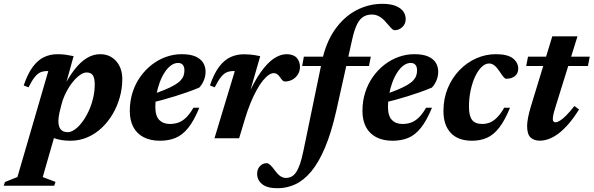

<svg xmlns="http://www.w3.org/2000/svg" viewBox="-108 -733 3147 1018"><path d="M211.2 -152.1Q205.8 -131.2 203.7 -116Q201.6 -100.8 201.6 -89.9Q201.6 -62.6 213.6 -47.4Q225.7 -32.2 250.8 -32.2Q268.7 -32.2 288.6 -46.3Q308.5 -60.3 327.3 -85.1Q346.2 -109.9 361.3 -142.2Q376.4 -174.4 385.3 -211.1Q394.3 -247.8 394.3 -285.4Q394.3 -316.7 384.9 -332.7Q375.4 -348.7 351.4 -348.7Q337 -348.7 321 -338.8Q305.1 -328.9 289.3 -311.9Q273.6 -294.8 259.4 -272.9Q245.2 -251 234.6 -226.9Q224 -202.8 218 -179.3ZM126.1 -41.7H189.7L118.6 205.8L186.4 231.6L179.4 251.8H-88.4L-81.7 232L-15.6 205.5L148.1 -356.2Q146.6 -356.2 145.2 -356.2Q143.8 -356.2 142.2 -356.2Q122.9 -356.2 107.4 -350Q92 -343.8 76.9 -325.4Q61.9 -307 43.1 -269.9L17.6 -280Q39.4 -343.7 66.7 -379.7Q94 -415.7 126.4 -430.6Q158.8 -445.6 195.8 -445.6Q220.3 -445.6 239.1 -443Q257.9 -440.4 282.2 -435.4L230.4 -248.1L219.1 -250.4Q252.2 -319 285.4 -362Q318.6 -405 352.7 -425.4Q386.8 -445.7 422.7 -445.7Q475.3 -445.7 507.8 -409Q540.4 -372.3 540.4 -313.4Q540.4 -265.2 527.3 -218Q514.3 -170.8 490 -129.2Q465.7 -87.6 431.8 -55.5Q398 -23.4 355.8 -5.1Q313.7 13.2 265.2 13.2Q215.9 13.2 178.8 -0.4Q141.8 -13.9 126.1 -41.7Z M836.5 -399.3Q816.4 -399.3 798.2 -385.8Q780 -372.4 764.9 -349Q749.7 -325.7 738.8 -296Q727.8 -266.2 721.7 -233.4Q715.5 -200.5 715.5 -167.9Q715.5 -118 736.5 -96.8Q757.5 -75.7 792.4 -75.7Q817.9 -75.7 838.9 -83.5Q859.9 -91.3 879.2 -110Q898.4 -128.6 917.5 -161.7H948.8Q920.7 -93.3 890.1 -55.2Q859.6 -17.1 823.2 -2Q786.9 13.2 740.3 13.2Q689.2 13.2 653.3 -5.6Q617.5 -24.4 598.8 -59.7Q580.2 -95 580.2 -144.3Q580.2 -196.8 594.8 -242.8Q609.5 -288.9 636 -326Q662.5 -363.2 697.2 -390.1Q732 -417 772.3 -431.3Q812.6 -445.7 855.3 -445.7Q901 -445.7 928.8 -433.3Q956.6 -420.9 969.3 -399.9Q982 -378.8 982 -352.7Q982 -329.3 972.8 -306.8Q963.5 -284.2 948.4 -268.6Q919.7 -256.6 887.6 -245.1Q855.5 -233.6 821.4 -223.1Q787.3 -212.5 752.4 -203Q717.5 -193.6 683.1 -185.4L684.6 -227.5Q730.7 -242.7 763.1 -256Q795.4 -269.3 816.4 -281.5Q837.4 -293.7 848.9 -306Q860.5 -318.3 865.2 -331.5Q869.8 -344.8 869.8 -359.9Q869.8 -372.6 866.1 -381.2Q862.4 -389.9 855.1 -394.6Q847.7 -399.3 836.5 -399.3Z M1137 -356.2Q1135 -356.2 1133.3 -356.2Q1131.5 -356.2 1129.5 -356.2Q1110.3 -356.2 1094.9 -350Q1079.5 -343.8 1064.4 -325.4Q1049.4 -307 1030.4 -269.9L1005 -280Q1026.8 -343.7 1054.2 -379.6Q1081.7 -415.5 1114.6 -430.4Q1147.4 -445.2 1184.8 -445.2Q1201.4 -445.2 1214.9 -444.1Q1228.3 -443 1241.9 -440.9Q1255.6 -438.7 1271.7 -435.1L1205.3 -204.4L1200.2 -213.5Q1238 -299.1 1274.3 -350Q1310.6 -400.9 1344.9 -423.3Q1379.3 -445.7 1411.2 -445.7Q1446.8 -445.7 1464.6 -427.1Q1482.4 -408.5 1482.4 -378.3Q1482.4 -356.1 1471.5 -338.6Q1460.6 -321.1 1442.6 -311Q1424.5 -300.9 1402.9 -300.9Q1396.3 -300.9 1390.8 -305.9Q1385.3 -311 1377.2 -322.8Q1369.1 -334.7 1361.3 -340Q1353.5 -345.3 1343.6 -345.3Q1331.4 -345.3 1316.6 -335.4Q1301.9 -325.4 1285.8 -305.6Q1269.8 -285.8 1253.3 -256.3Q1236.8 -226.7 1220.6 -187.5Q1204.5 -148.4 1189.9 -99.8L1159.9 0H1029.2Z M1494 -383.1 1503.1 -432.5H1858L1848.4 -383.1ZM1674.8 -144.8Q1648.3 -28 1614.7 50.8Q1581.2 129.7 1541.5 176.9Q1501.8 224.1 1456.9 244.6Q1412.1 265 1363.5 265Q1308 265 1281.7 243.2Q1255.4 221.3 1255.4 188.4Q1255.4 163.6 1270.2 147.9Q1285.1 132.2 1305.6 132.2Q1314.6 132.2 1324.9 141.8Q1335.2 151.3 1351.1 172.8Q1367.3 194.2 1380.7 202.3Q1394.1 210.4 1407.2 210.4Q1422.7 210.4 1436 204.2Q1449.4 198 1460.7 182.1Q1472 166.2 1482 138.2Q1492 110.1 1500.7 66.8L1598.5 -405.8Q1619.5 -507.5 1667.6 -575.8Q1715.6 -644.1 1781.1 -678.4Q1846.5 -712.7 1919.3 -712.7Q1961.7 -712.7 1989.1 -701.9Q2016.5 -691 2029.8 -672.9Q2043 -654.7 2043 -632.5Q2043 -606.1 2025.2 -589.5Q2007.3 -572.8 1984.5 -572.8Q1975.8 -572.8 1964.7 -585.5Q1953.6 -598.1 1937.3 -616.4Q1921.4 -635.3 1903 -645.6Q1884.5 -655.9 1863.8 -655.9Q1837.7 -655.9 1818.5 -644.1Q1799.2 -632.2 1785.1 -604.1Q1771 -576 1760 -527Z M2070 -399.3Q2049.9 -399.3 2031.7 -385.8Q2013.5 -372.4 1998.4 -349Q1983.2 -325.7 1972.3 -296Q1961.3 -266.2 1955.2 -233.4Q1949 -200.5 1949 -167.9Q1949 -118 1970 -96.8Q1991 -75.7 2025.9 -75.7Q2051.4 -75.7 2072.4 -83.5Q2093.4 -91.3 2112.7 -110Q2131.9 -128.6 2151 -161.7H2182.3Q2154.2 -93.3 2123.6 -55.2Q2093.1 -17.1 2056.7 -2Q2020.4 13.2 1973.8 13.2Q1922.7 13.2 1886.8 -5.6Q1851 -24.4 1832.3 -59.7Q1813.7 -95 1813.7 -144.3Q1813.7 -196.8 1828.3 -242.8Q1843 -288.9 1869.5 -326Q1896 -363.2 1930.7 -390.1Q1965.5 -417 2005.8 -431.3Q2046.1 -445.7 2088.8 -445.7Q2134.5 -445.7 2162.3 -433.3Q2190.1 -420.9 2202.8 -399.9Q2215.5 -378.8 2215.5 -352.7Q2215.5 -329.3 2206.3 -306.8Q2197 -284.2 2181.9 -268.6Q2153.2 -256.6 2121.1 -245.1Q2089 -233.6 2054.9 -223.1Q2020.8 -212.5 1985.9 -203Q1951 -193.6 1916.6 -185.4L1918.1 -227.5Q1964.2 -242.7 1996.6 -256Q2028.9 -269.3 2049.9 -281.5Q2070.9 -293.7 2082.4 -306Q2094 -318.3 2098.7 -331.5Q2103.3 -344.8 2103.3 -359.9Q2103.3 -372.6 2099.6 -381.2Q2095.9 -389.9 2088.6 -394.6Q2081.2 -399.3 2070 -399.3Z M2485.5 -396.4Q2464.4 -396.4 2445.2 -377.6Q2425.9 -358.7 2410.9 -326.6Q2395.9 -294.4 2387.2 -253.3Q2378.5 -212.2 2378.5 -167.9Q2378.5 -118 2395.3 -96.8Q2412.1 -75.7 2449 -75.7Q2470.5 -75.7 2489.8 -83.7Q2509.2 -91.7 2527.8 -110.4Q2546.4 -129.1 2565.2 -161.7H2596.1Q2568.4 -94 2538.7 -55.9Q2509 -17.8 2473.8 -2.3Q2438.6 13.2 2394.8 13.2Q2320.8 13.2 2282 -28.2Q2243.2 -69.6 2243.2 -144.3Q2243.2 -210.1 2266 -265.1Q2288.8 -320.1 2327.9 -360.7Q2367 -401.3 2416.9 -423.5Q2466.8 -445.7 2521.1 -445.7Q2583.4 -445.7 2611.6 -423.4Q2639.7 -401.1 2639.7 -369.3Q2639.7 -343.6 2622.2 -329.6Q2604.7 -315.5 2576.2 -315.4Q2570 -315.2 2562.3 -324.1Q2554.6 -333.1 2541 -353.8Q2527.4 -374.6 2513.9 -385.5Q2500.3 -396.4 2485.5 -396.4Z M2681.9 -383.1 2691.6 -432.5H3018.9L3009.3 -383.1ZM2840.2 -175.5Q2832.7 -151.8 2828.9 -137.8Q2825.1 -123.7 2824.1 -115.8Q2823 -107.9 2823 -102.3Q2823 -92.7 2827 -88.7Q2830.9 -84.7 2837.9 -84.7Q2847.4 -84.7 2861.9 -93.8Q2876.3 -102.9 2895.2 -122Q2914.2 -141.2 2937.6 -170.9L2962.2 -152.7Q2933.9 -107.2 2906.3 -75.7Q2878.7 -44.1 2852.5 -24.5Q2826.3 -4.9 2801.6 4Q2776.8 12.9 2753.8 12.9Q2723.5 12.9 2705.2 -4Q2686.8 -20.9 2686.8 -65.3Q2686.8 -83 2692 -110.5Q2697.2 -137.9 2707.9 -172.4L2820.2 -540.2H2953.8Z"/></svg>

Font: Newsreader Text
Style: Italic
Weight: 400
Italic angle: -17°
Designer: Hugues Gentile
Foundry: Production Type
Version: Version 1.001